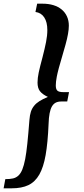

<svg xmlns="http://www.w3.org/2000/svg" viewBox="-85 -772 457 1042"><path d="M-56.2 200.2Q-30.8 200.2 -14.2 196.3Q2.4 192.4 14.6 181.2Q27.3 169.4 36.1 147.9Q44.9 126.5 51.8 90.8Q58.1 57.6 63.2 8.5Q68.4 -40.5 74.7 -121.1Q76.7 -147 82.5 -165.3Q88.4 -183.6 100.1 -197.8Q111.3 -211.9 129.2 -223.1Q147 -234.4 174.8 -246.1Q145 -259.8 131.3 -277.8Q118.7 -294.4 118.7 -324.2Q118.7 -348.1 125.2 -378.9Q131.8 -409.7 145.5 -460.4Q158.2 -509.3 165 -544.2Q171.9 -579.1 171.9 -608.9Q171.9 -652.3 155 -677.7Q138.2 -703.1 107.4 -707L116.7 -752H145.5Q211.4 -752 250 -720.2Q268.6 -704.6 278.6 -682.4Q288.6 -660.2 288.6 -632.8Q288.6 -594.2 270.5 -529.3L253.4 -469.7Q230.5 -394 223.1 -355.5Q217.8 -327.6 217.8 -308.1Q217.8 -287.6 226.6 -279.8Q235.4 -272 258.8 -272H289.6L279.8 -221.2H247.6Q229.5 -221.2 217.3 -214.8Q205.1 -208.5 196.8 -194.3Q180.7 -166.5 178.7 -100.1Q174.3 3.9 162.6 69.8Q150.9 135.7 128.4 175.3Q105.5 215.3 69.1 232.7Q32.7 250 -22.5 250H-65.4Z"/></svg>

Font: Pattaya
Style: Regular
Weight: 400
Designer: Pablo Impallari / Thai characters Designed by Thanarat Vachiruckul and Suppakit Chalermlarp
Foundry: Pablo Impallari
Version: Version 2.000